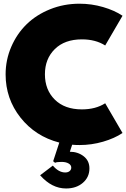

<svg xmlns="http://www.w3.org/2000/svg" viewBox="-20 -784 695 1057"><path d="M306.4 0.9Q174.5 -33.2 92.7 -136.8Q10.9 -240.5 10.9 -374.5Q10.9 -454.1 41.8 -525.9Q72.7 -597.7 126.1 -650Q179.5 -702.3 255.5 -733Q331.4 -763.6 417.7 -763.6Q484.1 -763.6 547.3 -745.2Q610.5 -726.8 654.5 -697.3L559.1 -533.6Q506.4 -567.3 430.9 -567.3Q335.9 -567.3 281.6 -513.6Q227.3 -460 227.3 -375Q227.3 -289.5 281.6 -235.7Q335.9 -181.8 430.9 -181.8Q506.4 -181.8 559.1 -215.5L654.5 -51.8Q610.5 -22.3 547.3 -3.9Q484.1 14.5 417.7 14.5Q395 14.5 377.3 12.7L364.5 51.4Q408.2 51.4 440.2 75.9Q472.3 100.5 472.3 143.2Q472.3 191.4 436.1 222.5Q400 253.6 343.6 253.6Q265 253.6 200.9 180.9L270.9 127.7Q303.2 165.5 339.1 165.5Q354.1 165.5 363.2 158Q372.3 150.5 372.3 138.6Q372.3 124.5 357.5 115.9Q342.7 107.3 318.6 107.3Q291.4 107.3 283.2 112.3L272.7 103.6Z"/></svg>

Font: Spartan MB Black
Style: Regular
Weight: 900
Designer: Matt Bailey, Mirko Velimirovic
Foundry: Matt Bailey
Version: Version 1.005